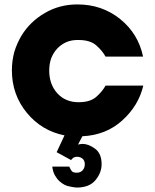

<svg xmlns="http://www.w3.org/2000/svg" viewBox="-20 -594 692 859"><path d="M348.6 15.6Q454.1 10.7 526.4 -54.7Q599.6 -120.1 621.1 -210.9Q564.5 -210.9 452.1 -210.9Q438.5 -185.5 411.1 -161.1Q383.8 -136.7 332 -136.7Q272.5 -136.7 236.3 -176.8Q200.2 -216.8 200.2 -278.3Q200.2 -307.6 209 -333Q218.8 -358.4 236.3 -377Q253.9 -395.5 278.3 -406.2Q302.7 -416 332 -415Q383.8 -415 411.1 -390.6Q438.5 -366.2 452.1 -340.8Q507.8 -340.8 620.1 -340.8Q598.6 -443.4 517.6 -508.8Q436.5 -574.2 326.2 -574.2Q245.1 -574.2 179.7 -535.2Q114.3 -497.1 76.2 -434.6Q55.7 -400.4 43.9 -361.3Q33.2 -321.3 33.2 -279.3Q33.2 -170.9 99.6 -89.8Q166 -8.8 268.6 11.7Q256.8 37.1 233.4 86.9Q249 95.7 297.9 122.1Q302.7 116.2 308.6 111.3Q315.4 107.4 325.2 107.4Q338.9 107.4 349.6 116.2Q359.4 125 359.4 140.6Q359.4 157.2 349.6 168Q339.8 178.7 323.2 178.7Q305.7 178.7 299.8 169.9Q293.9 161.1 290 151.4Q264.6 151.4 213.9 151.4Q216.8 174.8 225.6 190.4Q234.4 206.1 246.1 216.8Q267.6 236.3 291 240.2Q314.5 245.1 323.2 245.1Q379.9 245.1 407.2 211.9Q434.6 178.7 434.6 140.6Q434.6 92.8 405.3 71.3Q376 49.8 349.6 49.8Q343.8 49.8 338.9 50.8Q334 51.8 329.1 52.7Q335.9 41 348.6 15.6Z"/></svg>

Font: Avakin
Style: Bold
Weight: 700
Designer: Herb Lubalin, Tom Carnase, Ed Benguiat, Adobe Type Staff
Version: Version 1.0